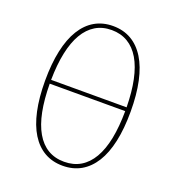

<svg xmlns="http://www.w3.org/2000/svg" viewBox="-130 -814 848 925"><g transform="rotate(20 293.5 -352.0)"><path d="M100.5 -344.5Q101 -264.5 113.2 -203Q125.5 -141.5 149.8 -99.5Q174 -57.5 210 -36Q246 -14.5 293.5 -14.5Q341.5 -14.5 377.5 -36Q413.5 -57.5 438 -99.5Q462.5 -141.5 474.8 -203Q487 -264.5 487.5 -344.5ZM487.5 -364Q486.5 -442.5 473.8 -503.2Q461 -564 436.8 -605.2Q412.5 -646.5 376.5 -668Q340.5 -689.5 293.5 -689.5Q246.5 -689.5 211 -668Q175.5 -646.5 151.2 -605.2Q127 -564 114.2 -503.2Q101.5 -442.5 100.5 -364ZM293.5 -710Q346 -710 386.8 -686.5Q427.5 -663 455.8 -617.5Q484 -572 498.5 -505Q513 -438 513 -351Q513 -264 498.5 -197.2Q484 -130.5 455.8 -85.5Q427.5 -40.5 386.8 -17.2Q346 6 293.5 6Q241 6 200.2 -17.2Q159.5 -40.5 131.5 -85.5Q103.5 -130.5 89 -197.2Q74.5 -264 74.5 -351Q74.5 -438 89 -505Q103.5 -572 131.5 -617.5Q159.5 -663 200.2 -686.5Q241 -710 293.5 -710Z"/></g></svg>

Font: Lato 2
Style: Regular
Weight: 200
Designer: Lukasz Dziedzic with Adam Twardoch and Botio Nikoltchev
Foundry: tyPoland Lukasz Dziedzic
Version: Version 2.015; 2015-08-06; http://www.latofonts.com/